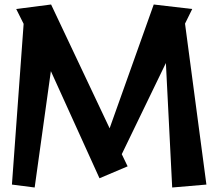

<svg xmlns="http://www.w3.org/2000/svg" viewBox="-20 -820 974 853"><path d="M745 13 717 -540 521 -135 547 -81 422 -28 206 -504 134 13 33 0 85 -714 52 -780 207 -800 467 -250 663 -800 834 -780 802 -715 897 0Z"/></svg>

Font: RocknRoll One
Style: Regular
Weight: 400
Designer: Fontworks Inc.
Foundry: Fontworks Inc.
Version: Version 1.100